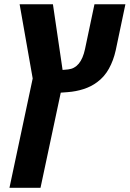

<svg xmlns="http://www.w3.org/2000/svg" viewBox="-20 -652 616 912"><path d="M24.9 240.2 135.3 -279.3 73.2 -631.8H231.4L277.3 -319.8Q284.2 -320.3 290.8 -321Q297.4 -321.8 304.2 -322.3Q364.7 -329.1 383.8 -418.9L428.7 -631.8H575.7L529.8 -413.6Q519 -364.7 497.3 -325.7Q475.6 -286.6 441.4 -261.7Q412.6 -240.2 376.7 -228.8Q340.8 -217.3 302.2 -214.4Q293.5 -213.9 285.2 -213.1Q276.9 -212.4 268.6 -211.9L172.4 240.2Z"/></svg>

Font: Open Sans
Style: Bold Italic
Weight: 700
Italic angle: -12°
Designer: Monotype Design Team
Foundry: Monotype Imaging Inc.
Version: Version 3.003; ttfautohint (v1.8.4)